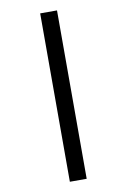

<svg xmlns="http://www.w3.org/2000/svg" viewBox="-106 -912 742 1123"><g transform="rotate(-10 265.0 -350.0)"><path d="M215 -850H315V150H215Z"/></g></svg>

Font: Chess Sans
Style: Bold
Weight: 700
Designer: Wolf Bōese
Foundry: Wolf Bōese
Version: Version 7.223